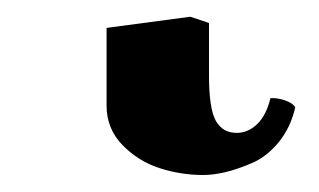

<svg xmlns="http://www.w3.org/2000/svg" viewBox="-20 49 377 227"><path d="M106 82 205.1 68.8 227.1 76.2V138.2Q227.1 177.2 235.1 191.7Q243.2 206.1 259.8 206.1Q273.4 206.1 284.2 195.6Q294.9 185.1 299.8 165Q308.1 164.6 317.1 167.7Q326.2 170.9 329.1 175.8Q323.7 199.7 309.6 217Q295.4 234.4 277.6 241.9Q259.8 249.5 245.8 252.7Q231.9 255.9 220.2 255.9Q193.8 255.9 168.7 247.8Q143.6 239.7 124.8 220.5Q106 201.2 106 173.8Z"/></svg>

Font: Linux Libertine G
Style: Bold
Weight: 700
Designer: Philipp H. Poll
Foundry: Philipp H. Poll
Version: Version 5.0.3